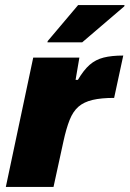

<svg xmlns="http://www.w3.org/2000/svg" viewBox="-20 -737 511 757"><path d="M3 0 111 -510H293L278 -422H287Q310 -461 333.5 -481.5Q357 -502 388.5 -510Q420 -518 466 -518L430 -351Q379 -351 345 -343Q311 -335 289.5 -316.5Q268 -298 254.5 -264Q241 -230 230 -179L191 0ZM167 -570 168 -575 288 -717H471L470 -712L304 -570Z"/></svg>

Font: Saira Thin ExtraBold
Style: Italic
Weight: 800
Italic angle: -12°
Version: Version 1.101